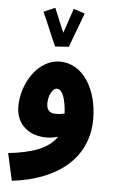

<svg xmlns="http://www.w3.org/2000/svg" viewBox="-62 -769 623 1040"><g transform="rotate(5 249.0 -248.5)"><path d="M213 -515 288 -520C301 -560 345 -671 357 -707L296 -727C289 -706 268 -644 251 -593C231 -637 208 -697 196 -724L134 -697C156 -650 194 -556 213 -515ZM43 230C295 200 453 68 453 -141C453 -303 373 -435 248 -436C127 -436 43 -299 43 -175C43 -73 118 -20 208 -20C231 -20 252 -23 272 -30C229 38 133 69 10 82ZM198 -205C198 -243 217 -288 243 -288C274 -288 292 -234 296 -158C278 -153 262 -152 247 -152C213 -152 198 -171 198 -205Z"/></g></svg>

Font: Noto Sans Arabic UI Cn Bk
Style: Regular
Weight: 900
Width: 3
Designer: Monotype Design Team, Nadine Chahine and Nizar Qandah
Foundry: Monotype Imaging Inc.
Version: Version 2.010